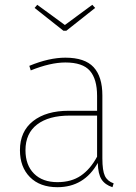

<svg xmlns="http://www.w3.org/2000/svg" viewBox="-20 -769 564 799"><path d="M453 -6 448 10Q417 0 402.5 -22.5Q388 -45 387 -91Q330 10 219 10Q146 10 104.5 -32Q63 -74 63 -144Q63 -222 117.5 -265Q172 -308 266 -308H384V-370Q384 -440 354 -474.5Q324 -509 252 -509Q190 -509 108 -476L102 -495Q184 -529 252 -529Q333 -529 369.5 -489.5Q406 -450 406 -372V-110Q406 -59 416.5 -37Q427 -15 453 -6ZM384 -117V-288H270Q183 -288 134.5 -251Q86 -214 86 -144Q86 -82 121.5 -46.5Q157 -11 219 -11Q277 -11 316.5 -38Q356 -65 384 -117ZM376 -736 256 -641H244L124 -736L135 -749L250 -665L364 -749Z"/></svg>

Font: Fira Sans Thin
Style: Regular
Weight: 100
Designer: bBox Type GmbH & Carrois Corporate GbR & Edenspiekermann AG
Foundry: bBox Type GmbH & Carrois Corporate GbR & Edenspiekermann AG
Version: Version 4.301